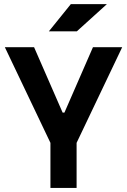

<svg xmlns="http://www.w3.org/2000/svg" viewBox="-20 -926 626 946"><path d="M228.5 0H357.4V-222.2L582 -693.4H438L297.4 -371.1H288.6L147.9 -693.4H3.9L228.5 -222.2ZM220.7 -771.5H358.4L506.8 -905.8H329.1Z"/></svg>

Font: Cascadia Mono NF
Style: Bold
Weight: 700
Monospace: yes
Designer: Aaron Bell
Foundry: Saja Typeworks
Version: Version 2404.023